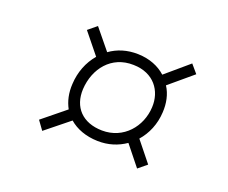

<svg xmlns="http://www.w3.org/2000/svg" viewBox="-72 -621 703 591"><g transform="rotate(20 279.0 -325.5)"><path d="M278 -178C313 -177 344 -187 370 -205L422 -140L450 -163L397 -229C420 -255 435 -290 437 -329C439 -359 433 -388 418 -411L494 -475L471 -502L396 -438C374 -458 343 -471 305 -472C269 -473 238 -463 213 -445L159 -511L131 -488L186 -420C162 -392 148 -356 146 -317C144 -287 150 -261 162 -239L87 -178L108 -149L185 -211C208 -191 240 -179 278 -178ZM280 -213C216 -214 179 -253 182 -313C186 -381 230 -438 303 -436C370 -435 404 -387 401 -333C398 -269 351 -212 280 -213Z"/></g></svg>

Font: Fixel Display 20240404 ExLight
Style: Italic
Weight: 200
Italic angle: -10°
Designer: AlfaBravo + MacPaw
Foundry: Kyrylo Tkachov, Marchela Mozhyna, Serhii Makarenko, Maria Weinstein, Zakhar Kryvoshyya
Version: Version 1.211;Glyphs 3.2 (3225)